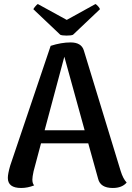

<svg xmlns="http://www.w3.org/2000/svg" viewBox="-20 -922 655 955"><path d="M343 -749Q334 -745 311.5 -745Q289 -745 280 -749L146 -876Q147 -880 155 -889.5Q163 -899 168 -902L312 -823L455 -902Q461 -899 469 -889.5Q477 -880 477 -876ZM580 -72Q592 -33 610 -14Q587 13 541 13Q479 13 468 -33L419 -209H184L147 -70Q141 -42 141 -29Q141 -9 150 0Q118 13 85 13Q19 13 19 -37Q19 -58 31 -99L232 -694Q285 -711 331 -711Q385 -711 397 -671ZM202 -274H401L300 -640Z"/></svg>

Font: Arima Koshi Semi Bold
Style: Regular
Weight: 600
Designer: Joana Correia and Natanael Gama
Foundry: NDISCOVER
Version: Version 1.019;PS 001.019;hotconv 1.0.88;makeotf.lib2.5.64775